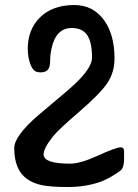

<svg xmlns="http://www.w3.org/2000/svg" viewBox="-20 -729 550 763"><path d="M459.5 -143.6Q473.1 -143.6 473.1 -127.4V-97.2Q473.1 -63.5 459.5 -51.8Q450.2 -43.9 425 -28.8Q399.9 -13.7 374.5 -4.9Q317.4 14.2 249.5 14.2Q181.6 14.2 146.2 6.8Q110.8 -0.5 86.4 -18.6Q36.6 -54.7 36.6 -140.6Q36.6 -189 134.3 -272.9Q162.1 -296.9 191.2 -320.8Q220.2 -344.7 248 -368.7Q275.9 -392.6 297.9 -415.5Q345.7 -466.3 345.7 -500Q345.7 -561.5 326.4 -589.6Q307.1 -617.7 265.1 -617.7Q202.1 -617.7 184.6 -535.6Q179.2 -510.7 179.2 -486.3Q179.2 -461.9 169.9 -451.7Q160.6 -441.4 142.1 -441.4Q123.5 -441.4 115.2 -449.7Q106.9 -458 101.6 -471.7Q90.3 -499.5 90.3 -536.1Q90.3 -572.8 102.3 -604Q114.3 -635.3 137.7 -658.7Q188 -709 275.4 -709Q349.6 -709 393.1 -649.4Q435.1 -592.3 435.1 -496.1Q435.1 -442.9 407.5 -400.4Q379.9 -357.9 289.1 -279.8Q214.4 -215.8 191.9 -188.5Q153.3 -140.6 153.3 -115.2Q153.3 -78.6 258.8 -78.6Q299.3 -78.6 369.6 -110.8Q439 -142.6 459.5 -143.6Z"/></svg>

Font: Cardo-Italic
Style: Italic
Weight: 400
Italic angle: -12°
Designer: David J. Perry
Foundry: David J. Perry
Version: Version 0.991